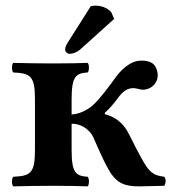

<svg xmlns="http://www.w3.org/2000/svg" viewBox="-20 -659 618 681"><path d="M234 -220C258 -222 295 -206 311 -172C323 -146 343 -96 365 -58C394 -5 428 2 474 2L563 0C568 -10 570 -21 563 -32C524 -37 510 -46 481 -99C451 -153 438 -187 423 -207C401 -236 375 -248 352 -254V-259C368 -273 383 -291 395 -307C421 -344 442 -352 473 -343C505 -333 544 -359 539 -399C534 -433 515 -444 481 -444C439 -444 405 -406 386 -379C367 -352 332 -307 314 -290C288 -265 257 -254 234 -253V-307C234 -390 250 -399 291 -402C297 -408 297 -430 291 -436C269 -435 217 -434 169 -434C114 -434 70 -435 27 -436C21 -430 21 -408 27 -402C88 -399 104 -390 104 -307V-127C104 -44 88 -35 27 -32C21 -26 21 -4 27 2C69 1 114 0 169 0C217 0 268 1 291 2C297 -4 297 -26 291 -32C250 -35 234 -44 234 -127ZM302 -637 219 -506C213 -497 211 -488 211 -482C211 -476 219 -468 227 -468C237 -468 251 -472 265 -484L385 -592L375 -615C367 -625 348 -639 318 -639C313 -639 305 -638 302 -637Z"/></svg>

Font: Libertinus Serif
Style: Bold
Weight: 700
Designer: Philipp H. Poll, Khaled Hosny
Foundry: Caleb Maclennan
Version: Version 7.050;RELEASE